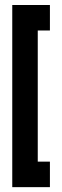

<svg xmlns="http://www.w3.org/2000/svg" viewBox="-20 -606 250 772"><path d="M131.8 43.9H180.7V146.5H29.3V-585.9H180.7V-483.4H131.8Z"/></svg>

Font: NAYAKA
Style: Regular
Weight: 400
Designer: R.S. Wihananto
Foundry: R.S. Wihananto
Version: Version 1.92